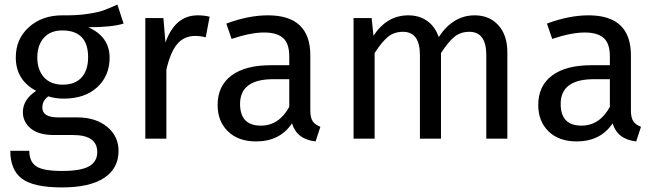

<svg xmlns="http://www.w3.org/2000/svg" viewBox="-20 -606 2871 839"><path d="M493 -586 520 -503Q470 -487 366 -487Q459 -445 459 -354Q459 -275 405 -225Q351 -175 258 -175Q222 -175 191 -185Q165 -166 165 -136Q165 -93 234 -93H318Q398 -93 448 -52Q498 -11 498 53Q498 130 435 171.5Q372 213 251 213Q126 213 75.5 174.5Q25 136 25 53H108Q108 100 138 120.5Q168 141 251 141Q334 141 369.5 120.5Q405 100 405 59Q405 -16 299 -16H216Q149 -16 114.5 -44.5Q80 -73 80 -116Q80 -171 138 -209Q49 -256 49 -355Q49 -436 106.5 -487.5Q164 -539 252 -539Q314 -538 361 -545Q408 -552 430.5 -560Q453 -568 493 -586ZM252 -473Q200 -473 171.5 -440.5Q143 -408 143 -355Q143 -301 172 -268.5Q201 -236 254 -236Q308 -236 336.5 -267.5Q365 -299 365 -356Q365 -473 252 -473Z M844 -539Q872 -539 896 -533L879 -443Q855 -449 833 -449Q784 -449 754 -413Q724 -377 707 -301V0H615V-527H694L703 -420Q745 -539 844 -539Z M1336 -123Q1336 -91 1347 -75.5Q1358 -60 1380 -52L1359 12Q1277 3 1256 -67Q1203 12 1099 12Q1021 12 976 -32Q931 -76 931 -147Q931 -231 991.5 -276Q1052 -321 1163 -321H1244V-360Q1244 -416 1217 -440Q1190 -464 1134 -464Q1076 -464 992 -436L969 -503Q1066 -539 1151 -539Q1336 -539 1336 -364ZM1120 -57Q1199 -57 1244 -139V-260H1175Q1029 -260 1029 -152Q1029 -57 1120 -57Z M2054 -539Q2119 -539 2158 -495.5Q2197 -452 2197 -378V0H2105V-365Q2105 -467 2031 -467Q1992 -467 1965 -444.5Q1938 -422 1907 -374V0H1815V-365Q1815 -467 1741 -467Q1701 -467 1674 -444Q1647 -421 1617 -374V0H1525V-527H1604L1612 -450Q1671 -539 1764 -539Q1813 -539 1847.5 -514Q1882 -489 1897 -444Q1960 -539 2054 -539Z M2737 -123Q2737 -91 2748 -75.5Q2759 -60 2781 -52L2760 12Q2678 3 2657 -67Q2604 12 2500 12Q2422 12 2377 -32Q2332 -76 2332 -147Q2332 -231 2392.5 -276Q2453 -321 2564 -321H2645V-360Q2645 -416 2618 -440Q2591 -464 2535 -464Q2477 -464 2393 -436L2370 -503Q2467 -539 2552 -539Q2737 -539 2737 -364ZM2521 -57Q2600 -57 2645 -139V-260H2576Q2430 -260 2430 -152Q2430 -57 2521 -57Z"/></svg>

Font: Fira Sans
Style: Regular
Weight: 400
Designer: Carrois Corporate & Edenspiekermann AG
Foundry: Carrois Corporate GbR & Edenspiekermann AG
Version: Version 4.106;PS 004.106;hotconv 1.0.70;makeotf.lib2.5.58329